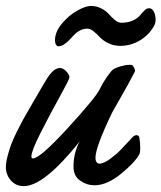

<svg xmlns="http://www.w3.org/2000/svg" viewBox="-20 -613 549 653"><path d="M454.1 -144Q457 -125 457 -109.9Q457 -94.7 454.1 -88.9Q439.9 -61.5 392.1 -22.2Q344.2 17.1 301.3 17.1Q274.9 17.1 252.4 1.2Q230 -14.6 230 -45.9Q230 -93.8 251 -131.8Q129.9 20 61 20Q33.7 20 16.8 0.5Q0 -19 0 -43.9Q0 -60.5 5.9 -82.8Q11.7 -105 18.3 -122.6Q24.9 -140.1 37.8 -166Q50.8 -191.9 57.1 -203.6Q63.5 -215.3 77.4 -239Q91.3 -262.7 91.3 -263.2Q136.7 -342.8 148.4 -358.4Q166.5 -381.3 183.1 -381.8Q194.8 -381.8 205.6 -370.1Q216.3 -358.4 216.3 -350.1Q216.3 -343.8 183.8 -285.2Q151.4 -226.6 119.1 -163.3Q86.9 -100.1 86.9 -81.5Q86.9 -74.2 92.3 -74.2Q115.7 -74.2 209 -175.8Q302.2 -277.3 318.4 -308.1Q331.5 -334.5 345.5 -354Q359.4 -373.5 366.2 -377.9Q373 -382.3 389.2 -387.2Q405.3 -392.1 420.4 -392.6Q425.8 -392.6 428.2 -392.1Q431.6 -391.6 435.5 -383.8Q439.5 -376 439.5 -371.6L439 -370.1Q415 -323.7 390.6 -281.7Q366.2 -239.7 362.3 -231.9Q304.7 -112.8 304.7 -76.7Q304.7 -56.2 320.3 -56.2Q334.5 -58.1 354.2 -72.3Q374 -86.4 388.7 -101.6Q403.3 -116.7 417.7 -132.3Q432.1 -147.9 433.1 -148.9Q439 -153.3 443.8 -153.3Q453.1 -153.3 454.1 -144ZM393.1 -535.6Q416 -535.6 432.4 -543.5Q448.7 -551.3 455.8 -560.3Q462.9 -569.3 470.9 -577.1Q479 -585 486.8 -585Q497.6 -585 503.4 -573Q509.3 -561 509.3 -546.4Q509.3 -536.6 505.9 -528.8Q489.3 -496.1 457.5 -476.6Q425.8 -457 388.7 -457Q366.2 -457 347.9 -466.3Q329.6 -475.6 319.8 -486.3Q310.1 -497.1 298.6 -506.3Q287.1 -515.6 276.9 -515.6Q263.7 -515.6 252.2 -509.5Q240.7 -503.4 232.2 -494.4Q223.6 -485.4 215.3 -476.6Q207 -467.8 197.5 -461.7Q188 -455.6 177.7 -455.6Q173.8 -455.6 170.4 -461.4Q167 -467.3 167 -475.6Q167 -504.9 190.9 -533.2Q214.8 -561.5 243.2 -577.1Q271.5 -592.8 289.1 -592.8Q309.1 -592.8 325.7 -583.7Q342.3 -574.7 351.1 -564.2Q359.9 -553.7 371.1 -544.7Q382.3 -535.6 393.1 -535.6Z"/></svg>

Font: Yellowtail
Style: Regular
Weight: 400
Designer: Astigmatic (AOETI)
Foundry: Astigmatic (AOETI)
Version: Version 1.000